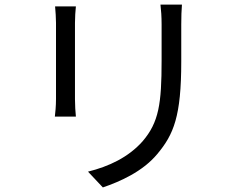

<svg xmlns="http://www.w3.org/2000/svg" viewBox="-20 -779 1040 840"><path d="M776 -759H682C685 -734 687 -706 687 -672C687 -637 687 -552 687 -514C687 -325 675 -244 604 -161C542 -91 457 -51 365 -28L430 41C503 16 603 -27 668 -105C740 -191 773 -270 773 -510C773 -548 773 -632 773 -672C773 -706 774 -734 776 -759ZM312 -751H221C223 -732 225 -697 225 -679C225 -649 225 -388 225 -346C225 -316 222 -284 220 -269H312C310 -287 308 -320 308 -345C308 -387 308 -649 308 -679C308 -703 310 -732 312 -751Z"/></svg>

Font: Noto Sans CJK HK
Style: Regular
Weight: 400
Designer: Ryoko NISHIZUKA 西塚涼子 (kana, bopomofo & ideographs); Paul D. Hunt (Latin, Greek & Cyrillic); Sandoll Communications 산돌커뮤니
Foundry: Adobe
Version: Version 2.004;hotconv 1.0.118;makeotfexe 2.5.65603